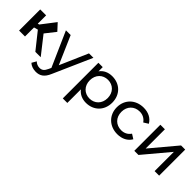

<svg xmlns="http://www.w3.org/2000/svg" viewBox="164 -1546 2756 2756"><g transform="rotate(45 1542.5 -167.5)"><path d="M403 -529 240 -317 217 -310V-480H97V-51H217V-234L278 -251L478 0H587L375 -270L498 -426Z M666 -529H570L804 0L786 39C759 100 729 121 683 121C647 121 614 107 589 82L549 151C582 183 633 199 683 199C763 199 824 166 870 55L1128 -529H1038L852 -102Z M1500 -75C1397 -75 1319 -150 1319 -264C1319 -379 1397 -454 1500 -454C1604 -454 1682 -379 1682 -264C1682 -150 1604 -75 1500 -75ZM1321 -82C1365 -24 1432 5 1508 5C1662 5 1775 -103 1775 -264C1775 -426 1662 -534 1508 -534C1428 -534 1360 -504 1317 -443V-529H1229V194H1321Z M2145 5C2240 5 2318 -34 2360 -107L2290 -151C2255 -99 2203 -75 2144 -75C2039 -75 1960 -149 1960 -265C1960 -380 2039 -454 2144 -454C2203 -454 2255 -429 2290 -378L2360 -422C2318 -496 2240 -534 2145 -534C1983 -534 1867 -423 1867 -265C1867 -107 1983 5 2145 5Z M2571 0 2899 -391V0H2991V-529H2907L2579 -138V-529H2487V0Z"/></g></svg>

Font: Montserrat-Alt1 Med
Style: Regular
Weight: 500
Designer: Differentunic
Foundry: Differentunic
Version: Version 7.222